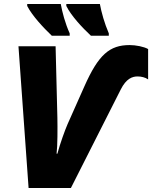

<svg xmlns="http://www.w3.org/2000/svg" viewBox="-20 -947 766 967"><path d="M438 -767H528V-779C506 -830 491 -884 483 -927H314V-917C338 -868 394 -808 438 -767ZM241 -767H331V-779C308 -830 294 -884 286 -927H117V-917C142 -868 198 -808 241 -767ZM124 0H337L588 -496C616 -552 647 -562 673 -562C692 -562 712 -557 726 -547V-700C705 -712 664 -720 633 -720C532 -720 476 -672 405 -512L320 -321C307 -291 283 -225 269 -173H265C270 -213 270 -302 269 -354L260 -714H73Z"/></svg>

Font: Noto Sans Black
Style: Italic
Weight: 900
Italic angle: -12°
Designer: Monotype Design Team
Foundry: Monotype Imaging Inc.
Version: Version 2.013